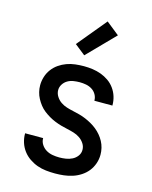

<svg xmlns="http://www.w3.org/2000/svg" viewBox="-116 -842 732 926"><g transform="rotate(15 250.0 -379.0)"><path d="M249 8Q226 8 203.5 5.5Q181 3 160 -4.5Q139 -12 120 -25Q101 -38 87.5 -56Q74 -74 67 -95.5Q60 -117 60 -140V-142H150V-141Q150 -124 159.5 -109.5Q169 -95 183.5 -86.5Q198 -78 215 -75Q232 -72 249 -72Q265 -72 281.5 -74.5Q298 -77 313 -84.5Q328 -92 338 -105.5Q348 -119 348 -136Q348 -153 338.5 -167.5Q329 -182 315 -191.5Q301 -201 284.5 -206Q268 -211 251.5 -214.5Q235 -218 219 -222.5Q203 -227 187 -233.5Q171 -240 156.5 -248.5Q142 -257 128.5 -267.5Q115 -278 104.5 -291.5Q94 -305 86 -320Q78 -335 74 -351.5Q70 -368 70 -385Q70 -406 76.5 -427Q83 -448 96 -465.5Q109 -483 127 -495.5Q145 -508 165.5 -515.5Q186 -523 208 -525.5Q230 -528 251 -528Q273 -528 294.5 -525Q316 -522 336.5 -514.5Q357 -507 375 -494.5Q393 -482 406 -464Q419 -446 425.5 -425Q432 -404 432 -382V-380H342V-381Q342 -397 334 -411Q326 -425 312.5 -433.5Q299 -442 283 -445Q267 -448 251 -448Q236 -448 220 -445.5Q204 -443 190.5 -435Q177 -427 168.5 -413.5Q160 -400 160 -385Q160 -368 169.5 -353Q179 -338 193 -328.5Q207 -319 223 -314Q239 -309 255.5 -305.5Q272 -302 288.5 -297.5Q305 -293 320.5 -286.5Q336 -280 351 -271.5Q366 -263 379 -252.5Q392 -242 403 -229Q414 -216 422 -201Q430 -186 434 -169.5Q438 -153 438 -136Q438 -113 430.5 -91.5Q423 -70 409.5 -53Q396 -36 377 -23.5Q358 -11 336.5 -4Q315 3 293 5.5Q271 8 249 8ZM238 -579 185 -621 305 -766 370 -714Z"/></g></svg>

Font: Iosevka Curly Medium
Style: Regular
Weight: 500
Monospace: yes
Designer: Belleve Invis
Foundry: Belleve Invis
Version: Version 22.1.2; ttfautohint (v1.8.4)